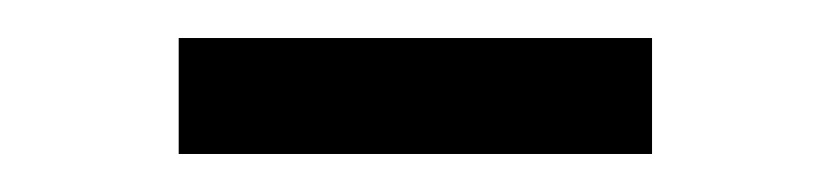

<svg xmlns="http://www.w3.org/2000/svg" viewBox="-20 -355 437 101"><path d="M74 -274V-335H323V-274Z"/></svg>

Font: Plexus Sans Light
Style: Regular
Weight: 300
Version: Version 2.001;PS 002.001;hotconv 1.0.70;makeotf.lib2.5.58329